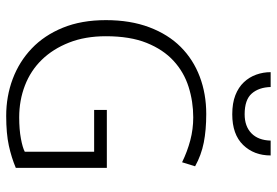

<svg xmlns="http://www.w3.org/2000/svg" viewBox="-157 -729 894 620"><g transform="rotate(90 290.0 -419.0)"><path d="M348 -638Q400 -638 440.5 -630Q481 -622 517 -602L504 -560Q469 -577 433 -586.5Q397 -596 359 -596Q308 -596 260.5 -581Q213 -566 176.5 -532.5Q140 -499 118.5 -445.5Q97 -392 97 -314Q97 -247 117.5 -195Q138 -143 173 -107Q208 -71 256 -52.5Q304 -34 359 -34Q398 -34 427.5 -39.5Q457 -45 470 -52V-276H335V-317H522V-23Q489 -9 450 -0.5Q411 8 354 8Q291 8 235 -13Q179 -34 136.5 -74.5Q94 -115 69.5 -175Q45 -235 45 -314Q45 -393 68 -454Q91 -515 131.5 -555.5Q172 -596 227.5 -617Q283 -638 348 -638ZM261 -846Q262 -808 282 -785Q302 -762 349 -762Q388 -762 410.5 -784Q433 -806 434 -846H482Q482 -792 448 -757Q414 -722 349 -722Q313 -722 287.5 -732Q262 -742 245.5 -759.5Q229 -777 221 -799.5Q213 -822 213 -846Z"/></g></svg>

Font: Mukta Malar ExtraLight
Style: Regular
Weight: 275
Designer: Aadarsh Rajan, Girish Dalvi, Yashodeep Gholap
Foundry: Ek Type
Version: Version 2.538;PS 1.000;hotconv 16.6.51;makeotf.lib2.5.65220;